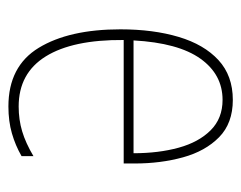

<svg xmlns="http://www.w3.org/2000/svg" viewBox="-80 -498 587 468"><g transform="rotate(90 214.0 -263.5)"><path d="M223 -537Q280 -537 314 -503.5Q348 -470 363 -415.5Q378 -361 378 -298V-271H77Q76 -147 117 -81Q158 -15 239 -15Q271 -15 299.5 -23.5Q328 -32 360 -51V-22Q334 -7 304.5 1.5Q275 10 239 10Q141 10 96 -64Q51 -138 51 -263Q51 -343 69.5 -405Q88 -467 126 -502Q164 -537 223 -537ZM223 -512Q161 -512 122.5 -458Q84 -404 78 -295H353Q353 -356 339.5 -405Q326 -454 297 -483Q268 -512 223 -512Z"/></g></svg>

Font: Noto Sans Devanagari UI Condensed Thin
Style: Regular
Weight: 100
Width: 3
Designer: Jelle Bosma - Monotype Design Team
Foundry: Monotype Imaging Inc.
Version: Version 2.004; ttfautohint (v1.8.4.7-5d5b)